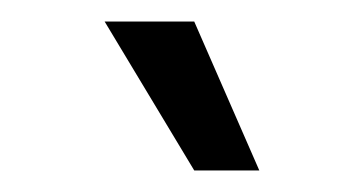

<svg xmlns="http://www.w3.org/2000/svg" viewBox="-20 -903 340 180"><path d="M162.1 -743.2 78.1 -882.8H162.1L223.1 -743.2Z"/></svg>

Font: Lumene Sans
Style: Regular
Weight: 400
Designer: Deni Anggara
Version: Version 1.003;Glyphs 3.1.2 (3151)